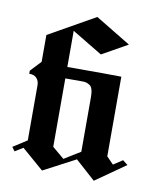

<svg xmlns="http://www.w3.org/2000/svg" viewBox="-75 -694 622 758"><g transform="rotate(10 236.0 -315.5)"><path d="M241.7 -374.2H237.5H171.7V-100L219.2 -60L284.2 -100V-320Q284.2 -338.3 280.4 -350Q276.7 -361.7 269.2 -366.2Q261.7 -370.8 255.8 -372.5Q250 -374.2 241.7 -374.2ZM312.5 -420 388.3 -419.2V-100L415.8 -71.7L452.5 -95.8L472.5 -80L352.5 4.2L272.5 -67.5L144.2 0L56.7 -75.8L24.2 -55.8L12.5 -71.7L68.3 -107.5V-328.3Q68.3 -346.7 57.5 -357.5Q46.7 -368.3 28.3 -367.5V-380L68.3 -422.5V-530L254.2 -635L395.8 -549.2L293.3 -491.7L171.7 -565V-515.8V-420Z"/></g></svg>

Font: Chomsky
Style: Regular
Weight: 400
Version: Version 2.3